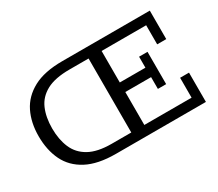

<svg xmlns="http://www.w3.org/2000/svg" viewBox="-108 -814 1187 1045"><g transform="rotate(-30 485.5 -291.5)"><path d="M361 0Q248 0 178 -37Q108 -74 76 -140Q44 -206 44 -293Q44 -378 76 -443Q108 -508 177.5 -545.5Q247 -583 360 -583H910V-404H853V-524H573V-326H734V-395H787V-192H735V-266H573V-59H870V-184H926V0ZM368 -59H491V-524H371Q280 -524 227 -495.5Q174 -467 151.5 -415Q129 -363 129 -293Q129 -224 151.5 -171Q174 -118 226.5 -88.5Q279 -59 368 -59Z"/></g></svg>

Font: Rokkitt
Style: Regular
Weight: 400
Designer: Vernon Adams
Foundry: Vernon Adams
Version: Version 3.103